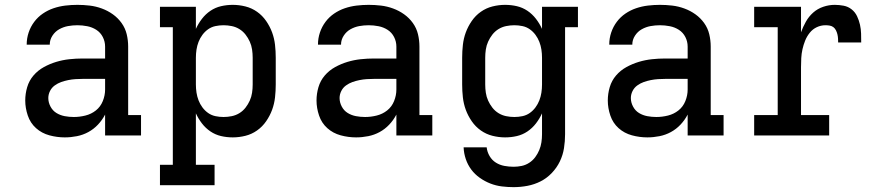

<svg xmlns="http://www.w3.org/2000/svg" viewBox="-20 -558 3640 791"><path d="M247 8Q215 8 183.5 -0.5Q152 -9 128.5 -30Q105 -51 94.5 -82Q84 -113 84 -144Q84 -172 92 -199Q100 -226 118 -247Q136 -268 160.5 -281.5Q185 -295 211.5 -303Q238 -311 265.5 -314Q293 -317 321 -317H413V-366Q413 -387 403.5 -405.5Q394 -424 377 -435Q360 -446 339.5 -450Q319 -454 299 -454Q279 -454 260 -450.5Q241 -447 224 -437.5Q207 -428 196 -411Q185 -394 185 -375Q185 -374 185 -374Q185 -374 185 -374H90Q90 -375 90 -375Q90 -375 90 -375Q90 -400 98 -424Q106 -448 121 -468Q136 -488 156.5 -502Q177 -516 200.5 -524Q224 -532 249 -535Q274 -538 299 -538Q324 -538 349.5 -535Q375 -532 399.5 -523Q424 -514 445 -499Q466 -484 481 -463Q496 -442 502 -417Q508 -392 508 -366V-84H561V0H413V-86Q401 -63 383.5 -44.5Q366 -26 344 -14Q322 -2 297 3Q272 8 247 8ZM284 -76Q308 -76 332 -82Q356 -88 375 -103Q394 -118 403.5 -141.5Q413 -165 413 -189V-233H321Q306 -233 291 -232Q276 -231 261 -228Q246 -225 232 -220Q218 -215 205.5 -206Q193 -197 186 -183Q179 -169 179 -154Q179 -136 188 -119Q197 -102 212.5 -92.5Q228 -83 246.5 -79.5Q265 -76 284 -76Z M639 205V121H692V-446H639V-530H787V-439Q797 -461 812 -480.5Q827 -500 847 -513.5Q867 -527 890.5 -532.5Q914 -538 939 -538Q965 -538 991 -531.5Q1017 -525 1039 -509.5Q1061 -494 1076.5 -471.5Q1092 -449 1101 -424.5Q1110 -400 1113 -373.5Q1116 -347 1116 -320V-210Q1116 -183 1113 -156.5Q1110 -130 1101 -105.5Q1092 -81 1076.5 -58.5Q1061 -36 1039 -20.5Q1017 -5 991 1.5Q965 8 939 8Q914 8 890.5 2.5Q867 -3 847 -16.5Q827 -30 812 -49.5Q797 -69 787 -91V121H864V205ZM901 -76Q918 -76 935 -79.5Q952 -83 966.5 -92Q981 -101 991.5 -114.5Q1002 -128 1009 -143.5Q1016 -159 1018.5 -176Q1021 -193 1021 -210V-320Q1021 -337 1018.5 -354Q1016 -371 1009 -386.5Q1002 -402 991.5 -415.5Q981 -429 966.5 -438Q952 -447 935 -450.5Q918 -454 901 -454Q884 -454 867.5 -450.5Q851 -447 837.5 -437.5Q824 -428 814 -414.5Q804 -401 798 -385.5Q792 -370 789.5 -353.5Q787 -337 787 -320V-210Q787 -193 789.5 -176.5Q792 -160 798 -144.5Q804 -129 814 -115.5Q824 -102 837.5 -92.5Q851 -83 867.5 -79.5Q884 -76 901 -76Z M1447 8Q1415 8 1383.5 -0.5Q1352 -9 1328.5 -30Q1305 -51 1294.5 -82Q1284 -113 1284 -144Q1284 -172 1292 -199Q1300 -226 1318 -247Q1336 -268 1360.5 -281.5Q1385 -295 1411.5 -303Q1438 -311 1465.5 -314Q1493 -317 1521 -317H1613V-366Q1613 -387 1603.5 -405.5Q1594 -424 1577 -435Q1560 -446 1539.5 -450Q1519 -454 1499 -454Q1479 -454 1460 -450.5Q1441 -447 1424 -437.5Q1407 -428 1396 -411Q1385 -394 1385 -375Q1385 -374 1385 -374Q1385 -374 1385 -374H1290Q1290 -375 1290 -375Q1290 -375 1290 -375Q1290 -400 1298 -424Q1306 -448 1321 -468Q1336 -488 1356.5 -502Q1377 -516 1400.5 -524Q1424 -532 1449 -535Q1474 -538 1499 -538Q1524 -538 1549.5 -535Q1575 -532 1599.5 -523Q1624 -514 1645 -499Q1666 -484 1681 -463Q1696 -442 1702 -417Q1708 -392 1708 -366V-84H1761V0H1613V-86Q1601 -63 1583.5 -44.5Q1566 -26 1544 -14Q1522 -2 1497 3Q1472 8 1447 8ZM1484 -76Q1508 -76 1532 -82Q1556 -88 1575 -103Q1594 -118 1603.5 -141.5Q1613 -165 1613 -189V-233H1521Q1506 -233 1491 -232Q1476 -231 1461 -228Q1446 -225 1432 -220Q1418 -215 1405.5 -206Q1393 -197 1386 -183Q1379 -169 1379 -154Q1379 -136 1388 -119Q1397 -102 1412.5 -92.5Q1428 -83 1446.5 -79.5Q1465 -76 1484 -76Z M2096 213Q2072 213 2047.5 210Q2023 207 2000 198Q1977 189 1956.5 174.5Q1936 160 1921.5 140.5Q1907 121 1899 97.5Q1891 74 1890 49H1985Q1987 68 1997 85Q2007 102 2023 112Q2039 122 2058 125.5Q2077 129 2096 129Q2113 129 2129.5 125.5Q2146 122 2160.5 112.5Q2175 103 2185 89.5Q2195 76 2201.5 60.5Q2208 45 2210.5 28.5Q2213 12 2213 -5V-91Q2203 -69 2188 -49.5Q2173 -30 2153 -16.5Q2133 -3 2109.5 2.5Q2086 8 2061 8Q2035 8 2009 1.5Q1983 -5 1961 -20.5Q1939 -36 1923.5 -58.5Q1908 -81 1899 -105.5Q1890 -130 1887 -156.5Q1884 -183 1884 -210V-320Q1884 -347 1887 -373.5Q1890 -400 1899 -424.5Q1908 -449 1923.5 -471.5Q1939 -494 1961 -509.5Q1983 -525 2009 -531.5Q2035 -538 2061 -538Q2086 -538 2109.5 -532.5Q2133 -527 2153 -513.5Q2173 -500 2188 -480.5Q2203 -461 2213 -439V-530H2361V-446H2308V-5Q2308 24 2303.5 52.5Q2299 81 2286.5 107Q2274 133 2253.5 154.5Q2233 176 2207.5 189Q2182 202 2153.5 207.5Q2125 213 2096 213ZM2099 -76Q2116 -76 2132.5 -79.5Q2149 -83 2162.5 -92.5Q2176 -102 2186 -115.5Q2196 -129 2202 -144.5Q2208 -160 2210.5 -176.5Q2213 -193 2213 -210V-320Q2213 -337 2210.5 -353.5Q2208 -370 2202 -385.5Q2196 -401 2186 -414.5Q2176 -428 2162.5 -437.5Q2149 -447 2132.5 -450.5Q2116 -454 2099 -454Q2082 -454 2065 -450.5Q2048 -447 2033.5 -438Q2019 -429 2008.5 -415.5Q1998 -402 1991 -386.5Q1984 -371 1981.5 -354Q1979 -337 1979 -320V-210Q1979 -193 1981.5 -176Q1984 -159 1991 -143.5Q1998 -128 2008.5 -114.5Q2019 -101 2033.5 -92Q2048 -83 2065 -79.5Q2082 -76 2099 -76Z M2647 8Q2615 8 2583.5 -0.5Q2552 -9 2528.5 -30Q2505 -51 2494.5 -82Q2484 -113 2484 -144Q2484 -172 2492 -199Q2500 -226 2518 -247Q2536 -268 2560.5 -281.5Q2585 -295 2611.5 -303Q2638 -311 2665.5 -314Q2693 -317 2721 -317H2813V-366Q2813 -387 2803.5 -405.5Q2794 -424 2777 -435Q2760 -446 2739.5 -450Q2719 -454 2699 -454Q2679 -454 2660 -450.5Q2641 -447 2624 -437.5Q2607 -428 2596 -411Q2585 -394 2585 -375Q2585 -374 2585 -374Q2585 -374 2585 -374H2490Q2490 -375 2490 -375Q2490 -375 2490 -375Q2490 -400 2498 -424Q2506 -448 2521 -468Q2536 -488 2556.5 -502Q2577 -516 2600.5 -524Q2624 -532 2649 -535Q2674 -538 2699 -538Q2724 -538 2749.5 -535Q2775 -532 2799.5 -523Q2824 -514 2845 -499Q2866 -484 2881 -463Q2896 -442 2902 -417Q2908 -392 2908 -366V-84H2961V0H2813V-86Q2801 -63 2783.5 -44.5Q2766 -26 2744 -14Q2722 -2 2697 3Q2672 8 2647 8ZM2684 -76Q2708 -76 2732 -82Q2756 -88 2775 -103Q2794 -118 2803.5 -141.5Q2813 -165 2813 -189V-233H2721Q2706 -233 2691 -232Q2676 -231 2661 -228Q2646 -225 2632 -220Q2618 -215 2605.5 -206Q2593 -197 2586 -183Q2579 -169 2579 -154Q2579 -136 2588 -119Q2597 -102 2612.5 -92.5Q2628 -83 2646.5 -79.5Q2665 -76 2684 -76Z M3087 0V-84H3184V-446H3087V-530H3280V-425Q3288 -447 3300 -468.5Q3312 -490 3330 -506Q3348 -522 3371.5 -530Q3395 -538 3419 -538Q3437 -538 3455.5 -534.5Q3474 -531 3488.5 -519.5Q3503 -508 3511 -491Q3519 -474 3523 -456Q3527 -438 3527.5 -419.5Q3528 -401 3528 -383H3433Q3433 -391 3432.5 -399.5Q3432 -408 3430 -416.5Q3428 -425 3424 -433Q3420 -441 3413.5 -446Q3407 -451 3398.5 -452.5Q3390 -454 3381 -454Q3362 -454 3345 -446Q3328 -438 3316 -423Q3304 -408 3297 -390.5Q3290 -373 3286 -355Q3282 -337 3281 -318.5Q3280 -300 3280 -281V-84H3396V0Z"/></svg>

Font: Iosevka Curly Slab MdEx
Style: Regular
Weight: 500
Width: 7
Monospace: yes
Designer: Belleve Invis
Foundry: Belleve Invis
Version: Version 11.1.0; ttfautohint (v1.8.3)